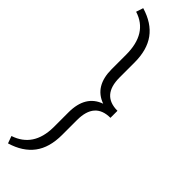

<svg xmlns="http://www.w3.org/2000/svg" viewBox="-325 -782 981 981"><g transform="rotate(45 165.0 -291.5)"><path d="M4.4 158.2Q123 118.7 125 -23.9V-133.3Q125 -256.8 219.2 -290Q125 -323.2 125 -445.8V-549.8Q125 -704.1 5.9 -741.2L18.6 -779.8Q102.1 -754.9 142.8 -699Q183.6 -643.1 183.6 -552.2V-443.4Q183.6 -315.9 296.4 -315.9V-265.1Q183.6 -265.1 183.6 -136.7V-28.8Q183.6 62.5 142.1 117.7Q100.6 172.9 18.6 197.3Z"/></g></svg>

Font: Vazir Thin FD
Style: Thin-FD
Weight: 100
Designer: Saber Rastikerdar
Foundry: Saber Rastikerdar
Version: Version 30.0.0